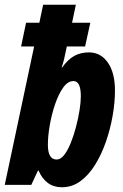

<svg xmlns="http://www.w3.org/2000/svg" viewBox="-30 -780 519 810"><path d="M231 10Q196 10 171.5 -8.5Q147 -27 133 -60H130L102 0H-10L114 -584H59L80 -684H136L152 -760H290L274 -684H351L329 -584H252Q245 -550 240.5 -531Q236 -512 230 -495H232Q257 -530 284 -544.5Q311 -559 345 -559Q395 -559 425 -516Q455 -473 455 -398Q455 -347 445 -290.5Q435 -234 416.5 -181Q398 -128 371 -84.5Q344 -41 309 -15.5Q274 10 231 10ZM209 -107Q226 -107 241 -126.5Q256 -146 268.5 -177Q281 -208 290.5 -244Q300 -280 305.5 -314.5Q311 -349 311 -374Q311 -438 280 -438Q256 -438 236.5 -410.5Q217 -383 202.5 -340.5Q188 -298 180 -252Q172 -206 172 -169Q172 -107 209 -107Z"/></svg>

Font: Noto Sans ExtraCondensed ExtraBold
Style: Italic
Weight: 800
Width: 2
Italic angle: -12°
Designer: Monotype Design Team
Foundry: Monotype Imaging Inc.
Version: Version 2.013; ttfautohint (v1.8.4.7-5d5b)